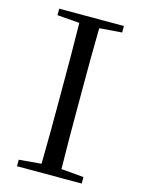

<svg xmlns="http://www.w3.org/2000/svg" viewBox="-112 -793 629 857"><g transform="rotate(15 202.5 -364.0)"><path d="M53 -698 156 -690C158 -591 158 -491 158 -391V-337C158 -236 158 -137 156 -39L53 -30V0H352V-30L248 -39C246 -137 246 -237 246 -337V-391C246 -492 246 -592 248 -690L352 -698V-728H53Z"/></g></svg>

Font: Harano Aji Mincho TW
Style: Regular
Weight: 400
Foundry: Masamichi Hosoda
Version: HaranoAjiMinchoTW-Regular version 20230610;ttx 4.39.4